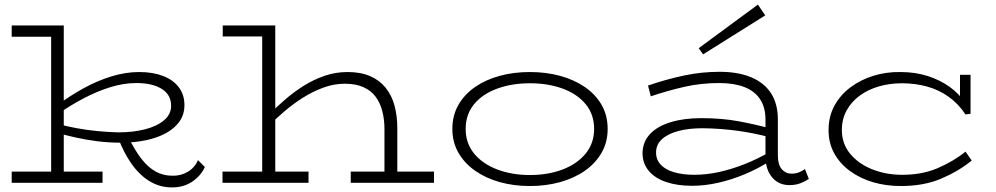

<svg xmlns="http://www.w3.org/2000/svg" viewBox="-20 -797 4344 837"><path d="M506 -175Q453 -175 402.5 -181.5Q352 -188 308 -198Q264 -208 229 -218L231 -257Q267 -247 312.5 -238.5Q358 -230 405.5 -225.5Q453 -221 496 -220Q561 -220 613 -233.5Q665 -247 695.5 -273Q726 -299 726 -336Q726 -384 685 -409.5Q644 -435 574 -435Q519 -435 461 -417Q403 -399 345 -368.5Q287 -338 231 -299L232 -340Q286 -380 345 -412.5Q404 -445 465.5 -464Q527 -483 587 -483Q646 -483 690.5 -466Q735 -449 759.5 -416.5Q784 -384 784 -339Q784 -299 763.5 -269Q743 -239 706 -218Q669 -197 618 -186Q567 -175 506 -175ZM31 0V-49H427V0ZM203 -8V-686H258V-8ZM31 -637V-686H256V-637ZM730 20Q677 20 633 -6.5Q589 -33 554 -82Q519 -131 494 -199H540Q568 -141 597 -104Q626 -67 659 -49Q692 -31 731 -31Q768 -30 798.5 -48Q829 -66 843 -99L873 -69Q856 -31 818.5 -5.5Q781 20 730 20Z M1656 0V-235Q1656 -275 1647 -311Q1638 -347 1618.5 -374Q1599 -401 1565.5 -416.5Q1532 -432 1483 -432Q1436 -432 1389.5 -415Q1343 -398 1300.5 -371Q1258 -344 1221 -312.5Q1184 -281 1155 -252V-300Q1186 -331 1223.5 -363.5Q1261 -396 1304 -423Q1347 -450 1395 -466.5Q1443 -483 1495 -483Q1553 -483 1594 -465Q1635 -447 1661.5 -414Q1688 -381 1700 -336Q1712 -291 1712 -238V0ZM950 0V-49H1325V0ZM1509 0V-49H1872V0ZM1180 -686V0H1123V-638H951V-686Z M2290 14Q2220 14 2159 -3Q2098 -20 2051.5 -52.5Q2005 -85 1978.5 -131Q1952 -177 1952 -235Q1952 -294 1978.5 -340Q2005 -386 2051.5 -418Q2098 -450 2159 -466.5Q2220 -483 2290 -483Q2360 -483 2421 -466.5Q2482 -450 2529 -418Q2576 -386 2602.5 -340Q2629 -294 2629 -235Q2629 -177 2602.5 -131Q2576 -85 2529.5 -52.5Q2483 -20 2421.5 -3Q2360 14 2290 14ZM2290 -34Q2370 -34 2433.5 -58.5Q2497 -83 2533.5 -128Q2570 -173 2570 -235Q2570 -298 2533.5 -342.5Q2497 -387 2433.5 -410.5Q2370 -434 2290 -434Q2211 -434 2147 -410.5Q2083 -387 2046.5 -342.5Q2010 -298 2010 -235Q2010 -173 2046.5 -128Q2083 -83 2147 -58.5Q2211 -34 2290 -34Z M3421 10Q3390 10 3367 -5Q3344 -20 3330.5 -48Q3317 -76 3317 -115V-276Q3317 -329 3293.5 -364.5Q3270 -400 3225 -417.5Q3180 -435 3115 -435Q3036 -435 2963.5 -418.5Q2891 -402 2817 -377L2805 -424Q2883 -451 2960.5 -467.5Q3038 -484 3117 -484Q3198 -484 3255 -460Q3312 -436 3341.5 -390Q3371 -344 3371 -276V-120Q3371 -79 3388 -59.5Q3405 -40 3430 -40Q3448 -40 3462.5 -45.5Q3477 -51 3489 -60L3506 -17Q3490 -6 3469 2Q3448 10 3421 10ZM2997 13Q2933 13 2884 -3.5Q2835 -20 2808 -52.5Q2781 -85 2781 -130Q2782 -179 2814 -213Q2846 -247 2904 -264.5Q2962 -282 3037 -282Q3126 -282 3199 -268.5Q3272 -255 3338 -237V-198Q3268 -217 3194.5 -227Q3121 -237 3043 -238Q2983 -238 2937.5 -226Q2892 -214 2866 -190.5Q2840 -167 2840 -132Q2840 -101 2860.5 -79Q2881 -57 2919 -46Q2957 -35 3007 -35Q3059 -35 3114 -47Q3169 -59 3226 -81.5Q3283 -104 3338 -136L3337 -95Q3285 -62 3228 -38Q3171 -14 3112 -0.5Q3053 13 2997 13ZM3045 -560 3026 -587 3284 -777 3316 -730Z M3907 14Q3843 14 3786.5 -2.5Q3730 -19 3686 -51Q3642 -83 3617 -128Q3592 -173 3592 -230Q3592 -289 3617.5 -336Q3643 -383 3687 -416Q3731 -449 3787 -466.5Q3843 -484 3905 -483Q3970 -483 4024.5 -465.5Q4079 -448 4121 -417.5Q4163 -387 4188 -348L4165 -353V-471H4211V-301L4189 -298Q4158 -345 4115 -375.5Q4072 -406 4020.5 -420Q3969 -434 3912 -434Q3859 -434 3812 -420.5Q3765 -407 3728.5 -380.5Q3692 -354 3671 -316Q3650 -278 3650 -230Q3650 -171 3685.5 -127.5Q3721 -84 3779.5 -60Q3838 -36 3908 -35Q3997 -34 4066.5 -63.5Q4136 -93 4189 -136L4216 -97Q4158 -50 4082.5 -18Q4007 14 3907 14Z"/></svg>

Font: BioRhyme SemiExpanded Light
Style: Regular
Weight: 300
Width: 6
Designer: Aoife Mooney
Foundry: Aoife Mooney Type
Version: Version 1.600;gftools[0.9.33]